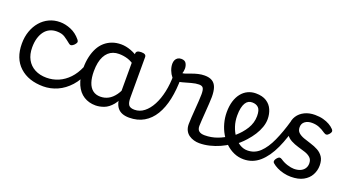

<svg xmlns="http://www.w3.org/2000/svg" viewBox="-44 -1055 2851 1554"><g transform="rotate(20 1381.5 -278.0)"><path d="M344 17Q215 17 139 -53Q63 -123 63 -250Q63 -309 80.5 -358Q98 -407 129 -443Q160 -479 202.5 -499Q245 -519 296 -519Q342 -519 390 -499Q438 -479 474 -435Q485 -421 482 -411.5Q479 -402 468 -390Q455 -377 444 -374Q433 -371 421 -381Q393 -404 366.5 -421.5Q340 -439 296 -439Q263 -439 236 -426Q209 -413 190.5 -388Q172 -363 162 -328.5Q152 -294 152 -250Q152 -190 175.5 -147Q199 -104 242.5 -81Q286 -58 344 -58Q358 -58 365.5 -46.5Q373 -35 373 -20.5Q373 -6 366 5.5Q359 17 344 17Z M342 17Q333 17 328.5 5.5Q324 -6 324 -20.5Q324 -35 329 -46.5Q334 -58 343 -58Q398 -58 446.5 -79Q495 -100 534 -141Q573 -182 599 -243Q604 -252 616.5 -249.5Q629 -247 639.5 -238Q650 -229 646 -219Q617 -140 569.5 -87.5Q522 -35 463.5 -9Q405 17 342 17Z M793 17Q736 17 692 -10.5Q648 -38 623 -94Q598 -150 598 -235Q598 -287 608 -331Q618 -375 636.5 -410Q655 -445 682.5 -469Q710 -493 745 -506Q780 -519 822 -519Q863 -519 906 -503Q949 -487 983 -461V-386Q943 -418 906.5 -429Q870 -440 831 -440Q805 -440 782.5 -432Q760 -424 742.5 -408Q725 -392 712.5 -368Q700 -344 693.5 -312Q687 -280 687 -239Q687 -184 700 -144.5Q713 -105 739.5 -84Q766 -63 806 -63Q842 -63 873.5 -79.5Q905 -96 931.5 -132.5Q958 -169 977 -229L993 -168Q970 -91 936.5 -51Q903 -11 865.5 3Q828 17 793 17ZM1083 17Q1049 17 1024 7.5Q999 -2 983 -21.5Q967 -41 959.5 -70.5Q952 -100 952 -140V-486Q952 -501 963 -508Q974 -515 996 -515Q1017 -515 1027.5 -508.5Q1038 -502 1038 -488V-140Q1038 -95 1051.5 -76.5Q1065 -58 1102 -58Q1111 -58 1115.5 -46.5Q1120 -35 1118.5 -20.5Q1117 -6 1108.5 5.5Q1100 17 1083 17Z M1083 17Q1064 17 1057.5 5.5Q1051 -6 1055 -20.5Q1059 -35 1071 -46.5Q1083 -58 1102 -58Q1147 -58 1184 -87Q1221 -116 1248 -167Q1275 -218 1289.5 -285.5Q1304 -353 1304 -429Q1304 -441 1314 -446.5Q1324 -452 1336.5 -452Q1349 -452 1359 -446.5Q1369 -441 1369 -429Q1369 -327 1351.5 -245Q1334 -163 1298.5 -104.5Q1263 -46 1209 -14.5Q1155 17 1083 17Z M1686 17Q1663 17 1640 10.5Q1617 4 1597.5 -9.5Q1578 -23 1566.5 -45.5Q1555 -68 1555 -100Q1555 -125 1557.5 -159Q1560 -193 1562.5 -230.5Q1565 -268 1567.5 -302Q1570 -336 1570 -361Q1570 -400 1560.5 -414.5Q1551 -429 1525 -429Q1497 -429 1461 -419Q1425 -409 1391 -399.5Q1357 -390 1336 -390Q1318 -390 1301.5 -409.5Q1285 -429 1274 -457.5Q1263 -486 1263 -513Q1263 -531 1269.5 -545Q1276 -559 1288.5 -567Q1301 -575 1319 -575Q1350 -575 1361.5 -555Q1373 -535 1373 -510Q1373 -499 1371 -488Q1369 -477 1366 -469Q1376 -469 1394.5 -475.5Q1413 -482 1437 -491Q1461 -500 1488.5 -506.5Q1516 -513 1543 -513Q1583 -513 1608 -498Q1633 -483 1644.5 -451.5Q1656 -420 1656 -369Q1656 -346 1653.5 -310.5Q1651 -275 1648.5 -237Q1646 -199 1643.5 -166Q1641 -133 1641 -115Q1641 -84 1658 -71Q1675 -58 1705 -58Q1719 -58 1726 -46.5Q1733 -35 1731.5 -20.5Q1730 -6 1719 5.5Q1708 17 1686 17Z M1688 17Q1669 17 1662.5 5.5Q1656 -6 1660 -20.5Q1664 -35 1676 -46.5Q1688 -58 1707 -58Q1763 -58 1814.5 -77Q1866 -96 1903 -124Q1917 -133 1927 -128Q1937 -123 1942 -110.5Q1947 -98 1945.5 -84.5Q1944 -71 1933 -64Q1901 -41 1859.5 -22.5Q1818 -4 1774 6.5Q1730 17 1688 17Z M1907 -121Q1929 -136 1948.5 -153.5Q1968 -171 1984 -189Q2006 -214 2021.5 -239.5Q2037 -265 2045 -292.5Q2053 -320 2053 -349Q2053 -401 2033 -420.5Q2013 -440 1979 -440Q1965 -440 1958.5 -452Q1952 -464 1952.5 -479.5Q1953 -495 1960.5 -507Q1968 -519 1982 -519Q2039 -519 2074.5 -496Q2110 -473 2126 -435.5Q2142 -398 2142 -355Q2142 -321 2129.5 -285Q2117 -249 2095 -214.5Q2073 -180 2044 -148Q2023 -124 1999 -103Q1975 -82 1949 -64Z M2068 17Q2024 17 1985 0Q1946 -17 1914 -47Q1882 -77 1859 -116.5Q1836 -156 1823.5 -202Q1811 -248 1811 -296Q1811 -349 1823.5 -390Q1836 -431 1859 -460Q1882 -489 1913.5 -504Q1945 -519 1982 -519Q1996 -519 2002.5 -507Q2009 -495 2008.5 -479.5Q2008 -464 2000 -452Q1992 -440 1978 -440Q1961 -440 1947 -432.5Q1933 -425 1922.5 -408Q1912 -391 1906 -364Q1900 -337 1900 -299Q1900 -251 1914 -208Q1928 -165 1952 -132Q1976 -99 2007 -80Q2038 -61 2073 -61Q2135 -61 2180.5 -104.5Q2226 -148 2261 -225.5Q2296 -303 2325 -404Q2329 -417 2342.5 -418Q2356 -419 2368 -411.5Q2380 -404 2377 -393Q2349 -271 2306.5 -178.5Q2264 -86 2205 -34.5Q2146 17 2068 17Z M2476 19Q2445 19 2413.5 11.5Q2382 4 2356 -9Q2330 -22 2312 -38Q2304 -46 2305.5 -57Q2307 -68 2320 -83Q2330 -94 2338.5 -96Q2347 -98 2360 -90Q2387 -71 2420.5 -60.5Q2454 -50 2478 -50Q2508 -50 2531 -59.5Q2554 -69 2567.5 -88Q2581 -107 2581 -133Q2581 -165 2562 -182.5Q2543 -200 2513.5 -209.5Q2484 -219 2451 -228.5Q2418 -238 2388.5 -253.5Q2359 -269 2340 -297Q2321 -325 2321 -373Q2321 -415 2342.5 -448Q2364 -481 2402.5 -500Q2441 -519 2491 -519Q2531 -519 2562.5 -510.5Q2594 -502 2617.5 -488.5Q2641 -475 2656 -459Q2667 -448 2665.5 -437.5Q2664 -427 2653 -415Q2642 -402 2631.5 -400.5Q2621 -399 2608 -408Q2580 -428 2552 -439Q2524 -450 2490 -450Q2454 -450 2430.5 -432.5Q2407 -415 2407 -383Q2407 -353 2425.5 -336.5Q2444 -320 2473.5 -309.5Q2503 -299 2536.5 -289Q2570 -279 2599.5 -263Q2629 -247 2647.5 -219.5Q2666 -192 2666 -146Q2666 -103 2645.5 -65Q2625 -27 2583 -4Q2541 19 2476 19Z"/></g></svg>

Font: Playwrite ID
Style: Regular
Weight: 400
Designer: Veronika Burian, José Scaglione
Foundry: TypeTogether
Version: Version 1.002